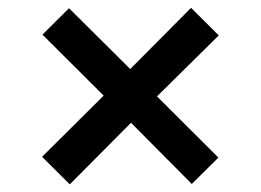

<svg xmlns="http://www.w3.org/2000/svg" viewBox="-20 -594 682 502"><path d="M162.5 -112 90 -184 251 -344 91 -503.5 160.5 -572.5 320.5 -413.5 479.5 -573.5 552 -501.5 390.5 -342 551 -182 481.5 -113 322.5 -273Z"/></svg>

Font: Overpass Medium
Style: Regular
Weight: 500
Designer: Delve Withrington, Dave Bailey, Thomas Jockin
Foundry: Delve Fonts LLC
Version: Version 4.000